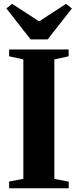

<svg xmlns="http://www.w3.org/2000/svg" viewBox="-20 -1008 417 1028"><path d="M105 -50.5V-690L29 -706.5V-743H347.5V-706.5L271 -690V-50L348 -35.5V0H29V-36ZM144 -797 14 -963 45 -987.5 189.5 -893.5 333.5 -987.5 365 -962.5 235 -797Z"/></svg>

Font: Merriweather 96pt ExtraBold
Style: Regular
Weight: 800
Version: Version 2.100